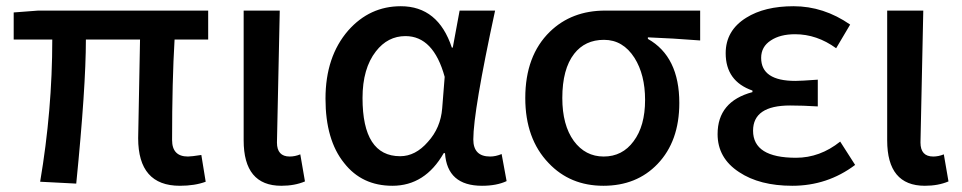

<svg xmlns="http://www.w3.org/2000/svg" viewBox="-20 -584 3092 617"><path d="M424 -140 430 -457H256Q256 -304 225 6L109 0Q148 -230 148 -457H24V-544L103 -550H649V-457H541Q533 -324 533 -134Q533 -81 584 -81Q595 -81 627 -86L641 0Q606 13 558 13Q424 13 424 -140Z M763 -133V-550H879L870 -126Q870 -81 911 -81Q928 -81 945 -88L960 -1Q927 13 884 13Q763 13 763 -133Z M1086 -60Q1026 -134 1026 -267Q1026 -402 1099 -486Q1168 -564 1268 -564Q1388 -564 1432 -431H1435L1457 -550H1571Q1501 -226 1501 -136Q1501 -81 1555 -81Q1573 -81 1592 -89L1608 -2Q1576 13 1529 13Q1417 13 1410 -92H1406Q1346 13 1241 13Q1143 13 1086 -60ZM1355 -128Q1396 -173 1401 -236L1409 -337Q1373 -468 1283 -468Q1226 -468 1188 -419Q1145 -364 1145 -269Q1145 -82 1266 -82Q1315 -82 1355 -128Z M1743 -60Q1668 -138 1668 -269Q1668 -405 1747 -482Q1817 -550 1925 -550H2230V-454Q2140 -461 2062 -464V-459Q2163 -402 2163 -253Q2163 -130 2093 -57Q2026 13 1919 13Q1812 13 1743 -60ZM2016 -130Q2053 -179 2053 -263Q2053 -344 2019 -398Q1982 -456 1921 -456Q1860 -456 1825 -411Q1787 -362 1787 -269Q1787 -182 1824 -131Q1861 -81 1920 -81Q1980 -81 2016 -130Z M2355 -31Q2286 -76 2286 -153Q2286 -258 2398 -288V-293Q2312 -323 2312 -413Q2312 -486 2378 -527Q2437 -564 2530 -564Q2627 -564 2712 -505L2667 -429Q2605 -474 2535 -474Q2487 -474 2457 -454Q2426 -434 2426 -398Q2426 -324 2536 -324Q2554 -324 2608 -328V-242Q2560 -245 2519 -245Q2400 -245 2400 -164Q2400 -77 2538 -77Q2615 -77 2680 -129L2728 -54Q2639 13 2526 13Q2421 13 2355 -31Z M2831 -133V-550H2947L2938 -126Q2938 -81 2979 -81Q2996 -81 3013 -88L3028 -1Q2995 13 2952 13Q2831 13 2831 -133Z"/></svg>

Font: Noto Sans S Chinese Medium
Style: Regular
Weight: 500
Designer: Ryoko NISHIZUKA  (kana & ideographs); Paul D. Hunt (Latin, Greek & Cyrillic); Wenlong ZHANG  (bopomofo); Sandoll Communi
Foundry: Adobe Systems Incorporated
Version: Version 1.000;PS 1;hotconv 1.0.78;makeotf.lib2.5.61930